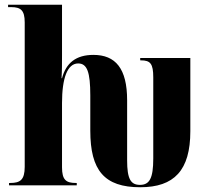

<svg xmlns="http://www.w3.org/2000/svg" viewBox="-20 -780 889 808"><path d="M570 8C713 8 781 -63 781 -228V-536H570V-526H573C613 -526 625 -512 625 -454V-113C625 -29 609 -2 569 -2C530 -2 515 -27 515 -105V-358C515 -492 466 -549 373 -549C300 -549 258 -515 241 -451H239C241 -483 241 -515 241 -547V-760H14V-750H27C67 -750 84 -737 84 -686V-78C84 -23 65 -10 23 -10H18V0H303V-10H299C258 -10 241 -23 241 -76V-346C241 -450 263 -513 309 -513C347 -513 360 -476 360 -378V-230C360 -63 419 8 570 8Z"/></svg>

Font: Noto Serif Display Condensed ExtraBold
Style: Regular
Weight: 800
Width: 3
Designer: Monotype Design Team
Foundry: Monotype Imaging Inc.
Version: Version 2.009